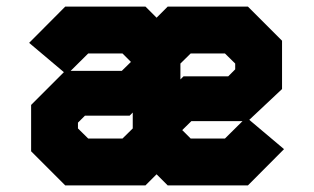

<svg xmlns="http://www.w3.org/2000/svg" viewBox="-20 -560 950 580"><path d="M177 0 74 -103V-243L173 -342L68 -430.5L177 -540H419.5L453 -506.5L486.5 -540H729L832 -437V-291L733 -198L838 -109.5L729 0H486.5L453 -33.5L419.5 0ZM350 -398.5H246.5L193.5 -346H348L375.5 -373ZM525 -320 534.5 -329.5H669.5L690.5 -350.5V-368L659.5 -398.5H556L525 -368ZM246.5 -141.5H350L381 -172V-220L371.5 -210.5H236.5L215.5 -189.5V-172ZM659.5 -141.5 712.5 -194H558L530.5 -167L556 -141.5Z"/></svg>

Font: Tourney Expanded Black
Style: Regular
Weight: 900
Width: 7
Designer: Tyler Finck
Foundry: Etcetera Type Co
Version: Version 1.010; ttfautohint (v1.8.3)